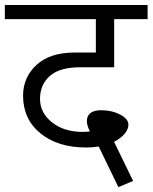

<svg xmlns="http://www.w3.org/2000/svg" viewBox="-35 -667 623 784"><path d="M316 -64.7Q201.7 -64.7 130.4 -122.3Q59.2 -180 59.2 -276.5Q59.2 -350.9 113.8 -401.7Q168.4 -452.5 270.5 -452.5H356.4V-589H-15.2V-646.6H567.7V-589H431.2V-392.3H292.2Q208.3 -392.3 168.4 -356.7Q128.4 -321 128.4 -263.4Q128.4 -205.8 177.7 -167.1Q227 -128.4 302.3 -128.4Q320 -128.4 332.2 -130.4Q318.5 -156.7 319.8 -176.2Q321 -195.7 335.7 -206.3Q350.4 -216.9 377.7 -216.9Q421.6 -216.9 455.5 -199.2Q489.4 -181.5 489.4 -157.7Q489.4 -140 474.2 -121.1Q459 -102.1 430.7 -88L508.6 71.8L448.4 97.1L368 -68.8Q342.8 -64.7 316 -64.7Z"/></svg>

Font: KhulaRegular
Style: Regular
Weight: 400
Designer: Erin McLaughlin, Steve Matteson
Version: Version 1.001;PS 1.0;hotconv 1.0.72;makeotf.lib2.5.5900; ttf